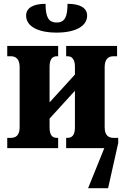

<svg xmlns="http://www.w3.org/2000/svg" viewBox="-20 -777 652 1007"><path d="M277 -606C376 -606 437 -640 437 -695C437 -735 401 -757 334 -757C334 -690 321 -659 277 -659C233 -659 219 -690 219 -757C153 -757 117 -735 117 -695C117 -640 177 -606 277 -606ZM18 0H285V-54H278C255 -54 240 -67 240 -109V-155L373 -301V-109C373 -67 357 -54 334 -54H327V0H527L442 210H547L600 -27V-54H575C549 -54 529 -67 529 -110V-426C529 -467 549 -482 575 -482H594V-536H327V-482H334C357 -482 373 -467 373 -427V-386L240 -240V-427C240 -467 255 -482 278 -482H285V-536H18V-482H37C63 -482 83 -467 83 -426V-110C83 -67 63 -54 37 -54H18Z"/></svg>

Font: Noto Serif Condensed ExtraBold
Style: Regular
Weight: 800
Width: 3
Designer: Monotype Design Team
Foundry: Monotype Imaging Inc.
Version: Version 2.013